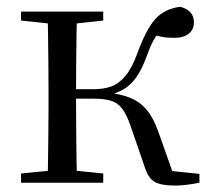

<svg xmlns="http://www.w3.org/2000/svg" viewBox="-20 -551 638 579"><path d="M43.5 0V-27.8L152.7 -38.6H184.7L291.3 -27.8V0ZM43.5 -489.1V-516H291.3V-489.1L184.7 -477.4H152.7ZM123.1 0Q124.3 -24.4 124.8 -65.3Q125.3 -106.3 125.8 -150.3Q126.3 -194.3 126.3 -228.5V-288.3Q126.3 -321.7 125.8 -365.7Q125.3 -409.7 124.8 -450.7Q124.3 -491.8 123.1 -516H212.3Q211.3 -491.8 210.8 -450.2Q210.3 -408.7 209.8 -362.6Q209.3 -316.5 209.3 -277.8V-258.4Q209.3 -209.4 209.8 -158.9Q210.3 -108.5 210.8 -66.4Q211.3 -24.4 212.3 0ZM416.5 -46.9 373.3 -172.6Q361.4 -206.4 348.1 -223.7Q334.8 -241 314.7 -247.2Q294.6 -253.4 262.7 -253.4H167V-282H262.1Q292.3 -282 315.6 -290.3Q338.9 -298.6 358.9 -322.8Q378.8 -347.1 395.6 -394.1Q421.8 -464.8 449.4 -494.7Q477.1 -524.6 523.6 -530.6Q564.8 -519.7 564.8 -483.8Q564.8 -461.7 549.2 -449.3Q533.7 -436.9 505.8 -436.9Q483.2 -436.9 467.1 -440.1Q450.9 -443.3 434.5 -448.4L481.1 -479.2Q461.5 -458.7 448.8 -439.2Q436.1 -419.6 422.8 -382.7Q408 -341.5 390.1 -316.7Q372.1 -291.9 349.2 -279.7Q326.3 -267.4 297.1 -261.6L297.7 -272.4Q343.3 -268.2 373.1 -255.8Q402.9 -243.4 423.3 -218.6Q443.6 -193.9 458.2 -151.8L507.1 -13.4L450 -40.3L581.4 -26.6V0Q564.6 3.4 545.2 6Q525.8 8.6 509.7 8.6Q463.9 8.6 445.3 -3.2Q426.7 -14.9 416.5 -46.9Z"/></svg>

Font: Noto Serif SC
Style: Regular
Weight: 200
Designer: Ryoko NISHIZUKA 西塚涼子 (kana & ideographs); Frank Grießhammer (Latin, Greek & Cyrillic); Wenlong ZHANG 张文龙 (bopomofo); San
Foundry: Adobe
Version: Version 2.001;hotconv 1.1.0;makeotfexe 2.6.0